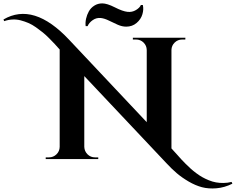

<svg xmlns="http://www.w3.org/2000/svg" viewBox="-234 -918 1361 1108"><path d="M590.3 -889.2H579.1Q572.3 -873 550.3 -859.9Q528.3 -846.7 502 -849.6Q474.1 -852.5 429 -875.5Q383.8 -898.4 356.4 -898.4Q330.6 -898.4 310.3 -885.5Q290 -872.6 278.8 -852.5Q267.6 -832.5 262.7 -810.1Q257.8 -787.6 260.3 -767.1H271.5Q279.8 -787.1 301.3 -802Q322.8 -816.9 348.6 -814Q369.6 -811.5 395.3 -798.8Q420.9 -786.1 445.8 -775.1Q470.7 -764.2 494.1 -764.2Q529.3 -764.2 554.2 -785.4Q579.1 -806.6 587.6 -835.2Q596.2 -863.8 590.3 -889.2ZM1102.5 131.8 1106.9 142.1Q1061.5 164.6 1015.6 168.5Q969.7 172.4 931.6 162.4Q893.6 152.3 854.7 129.6Q815.9 106.9 786.4 81.8Q756.8 56.6 726.6 23.9L252.4 -479V-70.3Q253.4 -44.9 271.2 -27.3Q289.1 -9.8 314.5 -9.8H333V0H29.8V-9.8H48.3Q73.7 -9.8 91.8 -27.3Q109.9 -44.9 110.4 -70.3V-632.3Q94.7 -650.4 81.8 -664.1Q68.8 -677.7 49.6 -697.3Q30.3 -716.8 12.7 -731Q-4.9 -745.1 -26.6 -760.5Q-48.3 -775.9 -69.8 -785.2Q-91.3 -794.4 -114.5 -800.5Q-137.7 -806.6 -162.1 -805.4Q-186.5 -804.2 -210 -795.9L-213.9 -805.7Q-40 -907.2 165.5 -688L612.8 -212.9V-629.4Q612.3 -654.8 594.5 -672.4Q576.7 -689.9 551.3 -689.9H532.7V-700.2H835.9L835.4 -689.9H817.4Q792 -689.9 774.2 -672.6Q756.3 -655.3 755.4 -630.4V-61.5L770.5 -44.9Q776.4 -38.6 789.3 -24.2Q802.2 -9.8 811.8 1Q821.3 11.7 837.2 27.3Q853 43 866.2 54.9Q879.4 66.9 897.9 80.8Q916.5 94.7 933.3 104.2Q950.2 113.8 971.2 122.3Q992.2 130.9 1012.5 134.5Q1032.7 138.2 1055.9 137.9Q1079.1 137.7 1102.5 131.8Z"/></svg>

Font: Cinzel Decorative Bold
Style: Regular
Weight: 700
Designer: Natanael Gama
Version: Version 1.001;PS 001.001;hotconv 1.0.56;makeotf.lib2.0.21325